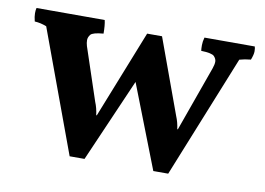

<svg xmlns="http://www.w3.org/2000/svg" viewBox="-58 -591 876 635"><g transform="rotate(10 380.5 -273.0)"><path d="M750 -505Q752 -499 752 -488.5Q752 -478 745 -460Q724 -458 707 -453L541 -41H491L382 -321L260 -41H210L59 -451Q39 -459 19 -460Q15 -476 15 -487Q15 -498 17 -505H246Q250 -488 250 -460Q214 -457 207 -448Q200 -439 200 -429.5Q200 -420 203 -410L262 -233Q270 -214 273 -190H275L392 -485H442L534 -233Q542 -214 545 -191H547L625 -409Q630 -423 630 -432.5Q630 -442 622 -450.5Q614 -459 578 -460Q577 -467 577 -479Q577 -491 581 -505Z"/></g></svg>

Font: Halant SemiBold
Style: Regular
Weight: 600
Designer: Hitesh Malaviya (Devanagari), Satya Rajpurohit (Latin)
Foundry: Indian Type Foundry
Version: Version 1.101;PS 1.0;hotconv 1.0.78;makeotf.lib2.5.61930; tt